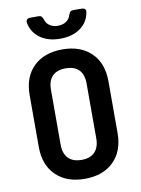

<svg xmlns="http://www.w3.org/2000/svg" viewBox="-102 -1018 804 1096"><g transform="rotate(-10 300.0 -470.0)"><path d="M300 10Q195 10 133.3 -49.9Q71.6 -109.9 71.6 -215.9V-514.1Q71.6 -620.7 133.3 -680.4Q195 -740 300 -740Q405 -740 466.7 -680.4Q528.4 -620.7 528.4 -514.6V-215.9Q528.4 -109.9 466.7 -49.9Q405 10 300 10ZM300 -99.7Q350.8 -99.7 377 -127.3Q403.3 -155 403.3 -205.9V-524.1Q403.3 -575.6 377.3 -603Q351.4 -630.3 300 -630.3Q249 -630.3 222.9 -603Q196.7 -575.6 196.7 -524.1V-205.9Q196.7 -155 223.2 -127.3Q249.6 -99.7 300 -99.7ZM300 -802.1Q229.9 -802.1 183.9 -835.5Q137.9 -868.9 128.1 -924.3Q126 -937.1 132.9 -943.5Q139.9 -950 151.6 -950H200.2Q211.5 -950 217.1 -944.1Q222.7 -938.2 226.5 -927.5Q232.6 -904.1 252.3 -890.6Q272 -877 299.6 -877Q328.1 -877 348.1 -890.6Q368 -904.1 374.1 -927.5Q377.9 -938.2 383.5 -944.1Q389.1 -950 400.4 -950H448.9Q461.3 -950 468 -944.1Q474.6 -938.2 473 -928.1Q464.9 -870.5 418.6 -836.3Q372.3 -802.1 300 -802.1Z"/></g></svg>

Font: Pitagon Sans Mono
Style: Regular
Weight: 400
Monospace: yes
Designer: Travis Tran
Foundry: Pitagon
Version: Version 1.001;gftools[0.9.26]